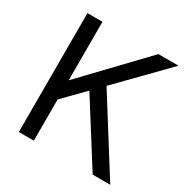

<svg xmlns="http://www.w3.org/2000/svg" viewBox="-159 -836 952 975"><g transform="rotate(30 317.0 -348.5)"><path d="M79 -697H167V-354L495 -697H613L347.5 -425.5L615 0H512L284 -361L167 -241.5V0H79Z"/></g></svg>

Font: HK Grotesk
Style: Regular
Weight: 400
Designer: Alfredo Marco Pradil
Foundry: Hanken Design Co.
Version: Version 3.001